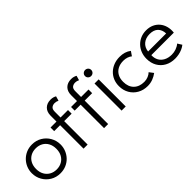

<svg xmlns="http://www.w3.org/2000/svg" viewBox="89 -1576 2432 2432"><g transform="rotate(-45 1305.0 -360.0)"><path d="M296 15Q222 15 163.5 -20Q105 -55 71.5 -113.8Q38 -172.5 38 -242.5Q38 -295 57.2 -341.5Q76.5 -388 111.5 -423.8Q146.5 -459.5 193.5 -479.8Q240.5 -500 296 -500Q370.5 -500 428.8 -465Q487 -430 520.5 -371.2Q554 -312.5 554 -242.5Q554 -190.5 534.8 -143.8Q515.5 -97 481 -61.2Q446.5 -25.5 399.2 -5.2Q352 15 296 15ZM296 -53.5Q349 -53.5 390 -76.8Q431 -100 454.2 -142.2Q477.5 -184.5 477.5 -242.5Q477.5 -300.5 454.2 -343Q431 -385.5 390 -408.5Q349 -431.5 296 -431.5Q243 -431.5 202 -408.5Q161 -385.5 137.8 -343Q114.5 -300.5 114.5 -242.5Q114.5 -184.5 138 -142.2Q161.5 -100 202.2 -76.8Q243 -53.5 296 -53.5Z M722 0V-589.5Q722 -658 760.8 -696.5Q799.5 -735 865 -735Q891 -735 910.5 -729.2Q930 -723.5 944.5 -715L927 -653.5Q912 -661 898.2 -664.2Q884.5 -667.5 871.5 -667.5Q838.5 -667.5 816.8 -650Q795 -632.5 795 -587V-485H928.5V-420H795V0ZM615.5 -420V-485H735.5V-420ZM1089.5 0V-589.5Q1089.5 -658 1128.2 -696.5Q1167 -735 1232.5 -735Q1258.5 -735 1278 -729.2Q1297.5 -723.5 1312 -715L1294.5 -653.5Q1279.5 -661 1265.8 -664.2Q1252 -667.5 1239 -667.5Q1206 -667.5 1184.2 -650Q1162.5 -632.5 1162.5 -587V-485H1296V-420H1162.5V0ZM983 -420V-485H1103V-420ZM1403.5 0V-485H1477.5V0ZM1440.5 -582Q1417.5 -582 1401.2 -597.5Q1385 -613 1385 -636Q1385 -659.5 1401.2 -675Q1417.5 -690.5 1440.5 -690.5Q1463.5 -690.5 1479.8 -675Q1496 -659.5 1496 -636Q1496 -613 1479.8 -597.5Q1463.5 -582 1440.5 -582Z M1859 15Q1783 15 1724 -18.5Q1665 -52 1631.5 -110.2Q1598 -168.5 1598 -242.5Q1598 -299 1617.8 -345.8Q1637.5 -392.5 1674 -427.2Q1710.5 -462 1759.8 -481Q1809 -500 1867 -500Q1912.5 -500 1950.8 -488.5Q1989 -477 2022 -452L1982 -393.5Q1960 -412 1929.8 -421.8Q1899.5 -431.5 1865 -431.5Q1807 -431.5 1764.5 -409.2Q1722 -387 1698.5 -344.8Q1675 -302.5 1675 -243.5Q1675 -154.5 1726 -104Q1777 -53.5 1864.5 -53.5Q1903 -53.5 1936.5 -67.5Q1970 -81.5 1989.5 -102L2032.5 -45.5Q1995 -17.5 1951 -1.2Q1907 15 1859 15Z M2349.5 15Q2273 15 2214.5 -17Q2156 -49 2123 -106.8Q2090 -164.5 2090 -241Q2090 -296.5 2108.8 -344Q2127.5 -391.5 2161.8 -426.5Q2196 -461.5 2241.8 -480.8Q2287.5 -500 2341.5 -500Q2399 -500 2444 -479.5Q2489 -459 2519.2 -422.5Q2549.5 -386 2562.8 -336.8Q2576 -287.5 2569.5 -230.5H2166.5Q2164 -176.5 2186.5 -136.2Q2209 -96 2252.5 -73.5Q2296 -51 2356 -51Q2395.5 -51 2434.2 -64.5Q2473 -78 2501.5 -103L2537.5 -45.5Q2513 -25.5 2481.2 -11.8Q2449.5 2 2415.8 8.5Q2382 15 2349.5 15ZM2170 -292H2493.5Q2491 -359.5 2452.2 -397.5Q2413.5 -435.5 2340.5 -435.5Q2270 -435.5 2223.8 -397.5Q2177.5 -359.5 2170 -292Z"/></g></svg>

Font: Geologica Roman ExtraLight
Style: Regular
Weight: 250
Designer: Sindre Bremnes, Frode Helland
Foundry: Monokrom Skriftforlag AS
Version: Version 1.010;gftools[0.9.28]